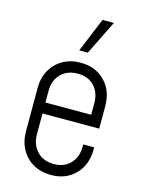

<svg xmlns="http://www.w3.org/2000/svg" viewBox="-119 -850 693 932"><g transform="rotate(15 227.0 -384.0)"><path d="M230 12Q180 12 141.5 -9.8Q103 -31.5 81 -70.8Q59 -110 59 -162V-379Q59 -430.5 81 -469.5Q103 -508.5 141.5 -530.2Q180 -552 230 -552Q305 -552 352 -504.2Q399 -456.5 399 -379V-266H100V-321H344V-379Q344 -432.5 313.2 -464.8Q282.5 -497 230 -497Q177.5 -497 145.8 -464.8Q114 -432.5 114 -379V-162Q114 -109 145.8 -76Q177.5 -43 230 -43Q282.5 -43 313.2 -76Q344 -109 344 -162V-172H399V-162Q399 -84 352 -36Q305 12 230 12ZM207 -608 278 -780H335L250 -608Z"/></g></svg>

Font: Mohave Light Light
Style: Regular
Weight: 300
Version: Version 2.003